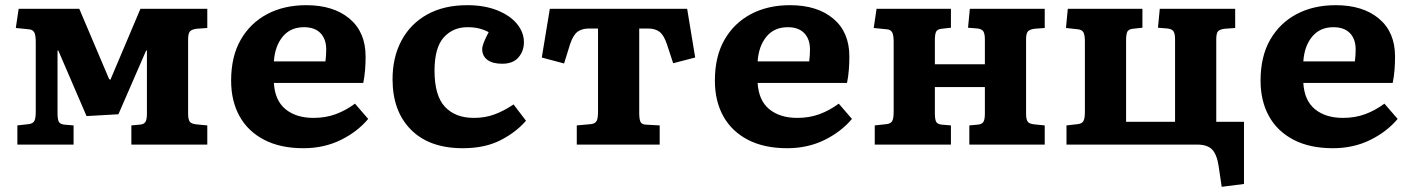

<svg xmlns="http://www.w3.org/2000/svg" viewBox="-20 -558 5457 741"><path d="M47 0V-74L91 -79Q107 -81 112.5 -91Q118 -101 118 -127V-397Q118 -423 112 -433.5Q106 -444 91 -445L41 -450L52 -524H286L401 -253L406 -250L522 -524H780V-450L738 -447Q718 -444 712 -435.5Q706 -427 706 -406V-119Q706 -98 712 -89Q718 -80 738 -78L780 -74V0H487V-74L519 -77Q535 -78 541 -87Q547 -96 547 -119V-363H544L437 -117L314 -110L205 -363H202V-122Q202 -99 206.5 -89Q211 -79 228 -77L264 -74V0Z M1151 14Q1062 14 999.5 -18.5Q937 -51 904.5 -109.5Q872 -168 872 -247Q872 -340 909 -404.5Q946 -469 1011 -503.5Q1076 -538 1162 -538Q1267 -538 1329 -486Q1391 -434 1391 -340Q1391 -314 1389 -288.5Q1387 -263 1382 -238H1037Q1041 -170 1082 -136.5Q1123 -103 1190 -103Q1237 -103 1276 -117.5Q1315 -132 1350 -158L1401 -99Q1359 -49 1294.5 -17.5Q1230 14 1151 14ZM1037 -321H1236Q1239 -344 1239 -367Q1239 -407 1217 -430Q1195 -453 1153 -453Q1101 -453 1071 -416.5Q1041 -380 1037 -321Z M1766 14Q1637 14 1566 -57.5Q1495 -129 1495 -252Q1495 -337 1529.5 -401.5Q1564 -466 1628.5 -502Q1693 -538 1783 -538Q1850 -538 1899.5 -518Q1949 -498 1975.5 -465.5Q2002 -433 2002 -395Q2002 -361 1981 -336.5Q1960 -312 1918 -312Q1881 -312 1861 -327Q1841 -342 1841 -369Q1841 -387 1866 -434Q1849 -443 1829.5 -448Q1810 -453 1784 -453Q1728 -453 1692.5 -413.5Q1657 -374 1657 -285Q1657 -189 1697 -146Q1737 -103 1809 -103Q1852 -103 1888.5 -116.5Q1925 -130 1962 -155L2010 -92Q1971 -47 1911 -16.5Q1851 14 1766 14Z M2206 0V-74L2261 -79Q2277 -81 2282.5 -91Q2288 -101 2288 -127V-448H2253Q2226 -448 2209 -435.5Q2192 -423 2180 -387L2157 -313L2071 -336L2102 -524H2632L2663 -336L2578 -314L2554 -387Q2542 -423 2525 -435.5Q2508 -448 2481 -448H2447V-122Q2447 -99 2451.5 -88.5Q2456 -78 2472 -77L2526 -74V0Z M3018 14Q2929 14 2866.5 -18.5Q2804 -51 2771.5 -109.5Q2739 -168 2739 -247Q2739 -340 2776 -404.5Q2813 -469 2878 -503.5Q2943 -538 3029 -538Q3134 -538 3196 -486Q3258 -434 3258 -340Q3258 -314 3256 -288.5Q3254 -263 3249 -238H2904Q2908 -170 2949 -136.5Q2990 -103 3057 -103Q3104 -103 3143 -117.5Q3182 -132 3217 -158L3268 -99Q3226 -49 3161.5 -17.5Q3097 14 3018 14ZM2904 -321H3103Q3106 -344 3106 -367Q3106 -407 3084 -430Q3062 -453 3020 -453Q2968 -453 2938 -416.5Q2908 -380 2904 -321Z M3356 0V-74L3402 -79Q3418 -81 3423.5 -91Q3429 -101 3429 -127V-397Q3429 -423 3423 -433.5Q3417 -444 3402 -445L3352 -450L3363 -524H3650V-451L3614 -447Q3597 -445 3592.5 -435Q3588 -425 3588 -403V-310H3781V-406Q3781 -428 3775 -437Q3769 -446 3753 -448L3716 -451L3723 -524H4012V-450L3972 -447Q3952 -444 3946 -435.5Q3940 -427 3940 -406V-119Q3940 -98 3946 -89Q3952 -80 3972 -78L4012 -74V0H3721V-74L3753 -77Q3769 -78 3775 -87Q3781 -96 3781 -119V-222H3588V-122Q3588 -99 3592.5 -89Q3597 -79 3614 -77L3650 -74V0Z M4695 163 4683 82Q4676 37 4657.5 18.5Q4639 0 4600 0H4096V-74L4140 -79Q4156 -81 4161.5 -91Q4167 -101 4167 -127V-397Q4167 -423 4161.5 -433Q4156 -443 4140 -445L4094 -450L4101 -524H4389V-451L4352 -447Q4335 -445 4330.5 -435Q4326 -425 4326 -403V-88H4515V-406Q4515 -428 4509 -437Q4503 -446 4486 -448L4449 -451L4456 -524H4747V-450L4706 -447Q4685 -444 4679.5 -435.5Q4674 -427 4674 -406V-88H4781V152Z M5124 14Q5035 14 4972.5 -18.5Q4910 -51 4877.5 -109.5Q4845 -168 4845 -247Q4845 -340 4882 -404.5Q4919 -469 4984 -503.5Q5049 -538 5135 -538Q5240 -538 5302 -486Q5364 -434 5364 -340Q5364 -314 5362 -288.5Q5360 -263 5355 -238H5010Q5014 -170 5055 -136.5Q5096 -103 5163 -103Q5210 -103 5249 -117.5Q5288 -132 5323 -158L5374 -99Q5332 -49 5267.5 -17.5Q5203 14 5124 14ZM5010 -321H5209Q5212 -344 5212 -367Q5212 -407 5190 -430Q5168 -453 5126 -453Q5074 -453 5044 -416.5Q5014 -380 5010 -321Z"/></svg>

Font: Literata 7pt
Style: Bold
Weight: 700
Designer: Latin by Veronika Burian and Jose Scaglione. Greek by Irene Vlachou. Cyrillic by Vera Evstafieva.
Foundry: TypeTogether
Version: Version 3.002